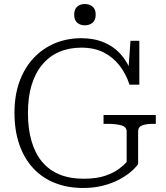

<svg xmlns="http://www.w3.org/2000/svg" viewBox="-20 -918 824 955"><path d="M667 -264V-102Q654 -83 629 -62Q604 -41 569 -23Q534 -5 490 6Q446 17 394 17Q316 17 253 -8Q190 -33 145 -81.5Q100 -130 76 -199.5Q52 -269 52 -357Q52 -444 77 -512.5Q102 -581 147 -629Q192 -677 252.5 -702.5Q313 -728 385 -728Q449 -728 499.5 -706Q550 -684 584.5 -643.5Q619 -603 636 -549L617 -548L629 -715H673V-497H624Q607 -550 575 -591.5Q543 -633 496 -657Q449 -681 385 -681Q324 -681 275 -660Q226 -639 191 -597.5Q156 -556 137.5 -496Q119 -436 119 -356Q119 -277 137 -215.5Q155 -154 190 -112.5Q225 -71 276.5 -50Q328 -29 395 -29Q461 -29 504 -44Q547 -59 572.5 -78.5Q598 -98 610 -112V-264Q610 -287 583.5 -294.5Q557 -302 516 -302H495V-346H755V-302H742Q708 -302 687.5 -294.5Q667 -287 667 -264ZM402 -792Q379 -792 364 -805Q349 -818 349 -845Q349 -872 364 -885Q379 -898 402 -898Q425 -898 440.5 -885Q456 -872 456 -845Q456 -818 440.5 -805Q425 -792 402 -792Z"/></svg>

Font: Roboto Serif ExtraLight
Style: Regular
Weight: 250
Version: Version 1.007